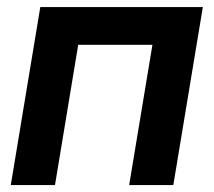

<svg xmlns="http://www.w3.org/2000/svg" viewBox="-20 -536 619 556"><path d="M567.4 -515.6 481.9 0H354L421.4 -406.2H206.5L139.2 0H11.2L96.7 -515.6Z"/></svg>

Font: Inter Display Semi Bold
Style: Italic
Weight: 600
Italic angle: -9.39999°
Designer: Rasmus Andersson
Foundry: rsms
Version: Version 4.000;git-4fc901f